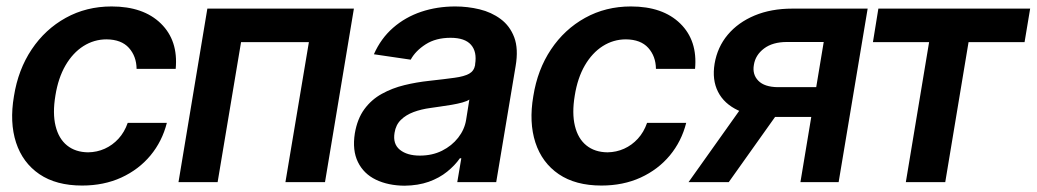

<svg xmlns="http://www.w3.org/2000/svg" viewBox="-20 -573 3261 604"><path d="M238.3 10.7Q156.7 10.7 104 -25.1Q51.3 -61 30.5 -124.5Q9.8 -188 23.9 -270.5Q37.1 -354 79.6 -417.5Q122.1 -481 186.8 -516.8Q251.5 -552.7 331.1 -552.7Q431.2 -552.7 486.1 -499Q541 -445.3 532.7 -356.4H409.7Q409.2 -396 385.5 -422.4Q361.8 -448.7 315.4 -449.2Q275.9 -449.2 242.4 -428Q209 -406.7 186 -367.2Q163.1 -327.6 154.3 -272.5Q145 -216.8 154.8 -176.8Q164.6 -136.7 190.9 -115.5Q217.3 -94.2 257.3 -93.8Q285.2 -94.2 309.6 -105.2Q334 -116.2 352.8 -136.7Q371.6 -157.2 381.8 -186.5H504.9Q490.2 -128.4 453.4 -84Q416.5 -39.6 361.6 -14.4Q306.6 10.7 238.3 10.7Z M541.5 0 632.3 -545.9H1093.3L1002.4 0H877.9L951.7 -440.4H738.3L664.6 0Z M1252.4 11.2Q1200.7 10.7 1162.4 -7.8Q1124 -26.4 1106 -63.2Q1087.9 -100.1 1096.2 -153.3Q1104 -199.2 1126.2 -229.5Q1148.4 -259.8 1181.2 -277.8Q1213.9 -295.9 1252.2 -305.2Q1290.5 -314.5 1331.1 -318.8Q1379.9 -324.2 1410.2 -328.4Q1440.4 -332.5 1455.8 -341.1Q1471.2 -349.6 1474.6 -368.2V-370.6Q1481 -410.2 1461.7 -432.1Q1442.4 -454.1 1397.5 -454.1Q1351.1 -454.1 1319.1 -433.6Q1287.1 -413.1 1272 -385.3L1156.2 -402.3Q1178.2 -452.1 1216.6 -485.6Q1254.9 -519 1304.9 -535.9Q1355 -552.7 1412.1 -552.7Q1451.2 -552.7 1488.5 -543.7Q1525.9 -534.7 1554.9 -513.2Q1584 -491.7 1597.7 -455.6Q1611.3 -419.4 1602.1 -365.2L1541 0H1418.5L1431.2 -75.2H1426.8Q1411.1 -52.7 1386.7 -33Q1362.3 -13.2 1328.9 -1.2Q1295.4 10.7 1252.4 11.2ZM1300.8 -83.5Q1339.8 -83.5 1370.6 -98.9Q1401.4 -114.3 1421.4 -139.9Q1441.4 -165.5 1446.3 -195.8L1456.5 -259.8Q1449.7 -254.9 1434.8 -250.7Q1419.9 -246.6 1401.4 -243.4Q1382.8 -240.2 1365 -237.8Q1347.2 -235.4 1334.5 -233.4Q1305.2 -229.5 1281 -220.5Q1256.8 -211.4 1241 -195.8Q1225.1 -180.2 1221.2 -155.3Q1215.3 -120.1 1238 -101.8Q1260.7 -83.5 1300.8 -83.5Z M1872.1 10.7Q1790.5 10.7 1737.8 -25.1Q1685.1 -61 1664.3 -124.5Q1643.6 -188 1657.7 -270.5Q1670.9 -354 1713.4 -417.5Q1755.9 -481 1820.6 -516.8Q1885.3 -552.7 1964.8 -552.7Q2064.9 -552.7 2119.9 -499Q2174.8 -445.3 2166.5 -356.4H2043.5Q2043 -396 2019.3 -422.4Q1995.6 -448.7 1949.2 -449.2Q1909.7 -449.2 1876.2 -428Q1842.8 -406.7 1819.8 -367.2Q1796.9 -327.6 1788.1 -272.5Q1778.8 -216.8 1788.6 -176.8Q1798.3 -136.7 1824.7 -115.5Q1851.1 -94.2 1891.1 -93.8Q1918.9 -94.2 1943.4 -105.2Q1967.8 -116.2 1986.6 -136.7Q2005.4 -157.2 2015.6 -186.5H2138.7Q2124 -128.4 2087.2 -84Q2050.3 -39.6 1995.4 -14.4Q1940.4 10.7 1872.1 10.7Z M2498 0 2571.3 -440.9H2455.6Q2410.6 -440.9 2383.5 -420.4Q2356.4 -399.9 2351.6 -369.1Q2346.2 -338.9 2365.5 -319.1Q2384.8 -299.3 2426.8 -298.8H2588.4L2573.2 -205.1H2411.1Q2346.2 -205.1 2302 -225.8Q2257.8 -246.6 2238.8 -284.2Q2219.7 -321.8 2228 -372.6Q2236.8 -424.8 2269.3 -463.6Q2301.8 -502.4 2353.8 -524.2Q2405.8 -545.9 2472.7 -545.9H2709.5L2618.2 0ZM2146 0 2345.2 -280.3H2471.7L2272.5 0Z M2726.1 -440.4 2743.2 -545.9H3220.7L3203.1 -440.4H3026.9L2953.6 0H2829.6L2902.8 -440.4Z"/></svg>

Font: Inter Tight SemiBold
Style: Italic
Weight: 600
Italic angle: -9.39999°
Designer: Rasmus Andersson
Foundry: rsms
Version: Version 3.004